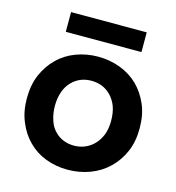

<svg xmlns="http://www.w3.org/2000/svg" viewBox="-110 -833 859 937"><g transform="rotate(15 319.0 -365.0)"><path d="M604 -276.9Q604 -210.4 582 -159.2Q559.6 -106.9 520 -68.8Q480.5 -30.8 428.2 -11.2Q375 8.8 314.9 8.8Q255.9 8.8 204.1 -11.2Q154.3 -29.8 115.2 -68.8Q77.1 -106.9 56.2 -159.2Q34.2 -210.4 34.2 -276.9Q34.2 -344.7 56.2 -396Q79.1 -449.2 117.2 -485.8Q154.8 -523.4 207 -543Q260.3 -563 318.8 -563Q377.9 -563 431.2 -543Q482.9 -523.4 522 -485.8Q559.6 -448.2 582 -396Q604 -344.7 604 -276.9ZM133.8 -639.2V-738.8H516.1V-639.2ZM175.8 -276.9Q175.8 -239.7 187 -205.1Q197.3 -173.3 216.8 -153.8Q235.8 -133.3 261.2 -123Q287.1 -112.8 314.9 -112.8Q343.8 -112.8 369.1 -123Q396.5 -134.3 415 -153.8Q435.1 -173.8 448.2 -205.1Q460 -236.3 460 -276.9Q460 -318.4 448.2 -350.1Q437.5 -377.9 416 -400.9Q395.5 -421.4 371.1 -431.2Q346.7 -440.9 316.9 -440.9Q288.6 -440.9 264.2 -431.2Q239.7 -421.4 219.2 -400.9Q197.3 -377.4 188 -350.1Q175.8 -317.4 175.8 -276.9Z"/></g></svg>

Font: PoppinsZ SemiBold
Style: Regular
Weight: 600
Designer: Ninad Kale (Devanagari), Jonny Pinhorn (Latin)
Foundry: Indian Type Foundry
Version: Version 3.002;FEAKit 1.0